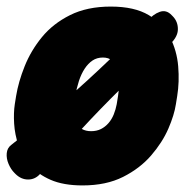

<svg xmlns="http://www.w3.org/2000/svg" viewBox="-31 -542 573 584"><path d="M13 -16Q2 -27 -5 -43.5Q-12 -60 -10.5 -76Q-9 -92 3 -101Q83 -164 159 -230Q235 -296 301 -359.5Q367 -423 417 -478Q435 -499 455 -506Q475 -513 491 -496L494 -493Q511 -476 510 -451Q509 -426 478 -400Q402 -337 338 -274Q274 -211 214 -146Q154 -81 91 -13Q76 4 54.5 4Q33 4 16 -13ZM504 -225Q499 -192 481 -150.5Q463 -109 429 -69.5Q395 -30 343.5 -4Q292 22 220 22Q162 22 123 5Q84 -12 60 -40Q36 -68 25 -100.5Q14 -133 12 -166Q10 -199 14 -225L18 -250Q25 -293 44 -340.5Q63 -388 96.5 -429Q130 -470 182 -496Q234 -522 306 -522Q378 -522 421.5 -496Q465 -470 486 -429Q507 -388 511 -340.5Q515 -293 508 -250ZM328 -250Q332 -274 332 -295.5Q332 -317 326.5 -333Q321 -349 310 -358Q299 -367 282 -367Q264 -367 250.5 -358Q237 -349 226.5 -333Q216 -317 209 -295.5Q202 -274 198 -250L194 -225Q191 -209 192.5 -194Q194 -179 200.5 -167.5Q207 -156 218.5 -149.5Q230 -143 246 -143Q263 -143 276 -149.5Q289 -156 299 -167.5Q309 -179 315 -194Q321 -209 324 -225Z"/></svg>

Font: Winky Sans ExtraBold
Style: Italic
Weight: 800
Italic angle: -8.97852°
Designer: Simon Atzbach
Foundry: typofactur
Version: Version 1.205